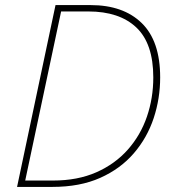

<svg xmlns="http://www.w3.org/2000/svg" viewBox="-20 -734 682 754"><path d="M47 0 198 -714H336Q464 -714 536.5 -643.5Q609 -573 609 -430Q609 -347 583.5 -270Q558 -193 505.5 -132Q453 -71 373.5 -35.5Q294 0 186 0ZM79 -25H188Q285 -25 358.5 -57.5Q432 -90 482 -146.5Q532 -203 557 -276Q582 -349 582 -430Q582 -563 515.5 -626Q449 -689 327 -689H220Z"/></svg>

Font: Noto Sans Disp Thin
Style: Italic
Weight: 100
Italic angle: -12°
Designer: Monotype Design Team
Foundry: Monotype Imaging Inc.
Version: Version 2.000;GOOG;noto-source:20170915:90ef993387c0